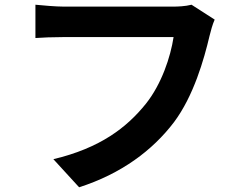

<svg xmlns="http://www.w3.org/2000/svg" viewBox="-20 -749 1040 813"><path d="M889 -666 791 -729C764 -722 732 -721 712 -721H250C217 -721 160 -726 130 -729V-588C156 -590 204 -592 249 -592H715C702 -507 664 -393 598 -310C517 -209 404 -122 206 -75L315 44C493 -13 626 -112 717 -232C800 -343 844 -498 867 -596C872 -617 880 -646 889 -666Z"/></svg>

Font: Noto Sans HK
Style: Bold
Weight: 700
Designer: Ryoko NISHIZUKA 西塚涼子 (kana, bopomofo & ideographs); Paul D. Hunt (Latin, Greek & Cyrillic); Sandoll Communications 산돌커뮤니
Foundry: Adobe
Version: Version 2.002;hotconv 1.0.116;makeotfexe 2.5.65601